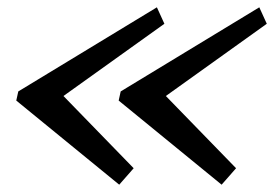

<svg xmlns="http://www.w3.org/2000/svg" viewBox="-20 -650 750 525"><path d="M433.5 -387.5 625.5 -190 586 -145 304.5 -375 310 -400 689 -630 709.5 -585ZM153.5 -387.5 345.5 -190 306 -145 24.5 -375 30 -400 409 -630 429.5 -585Z"/></svg>

Font: Besley* Narrow
Style: Italic
Weight: 400
Width: 4
Italic angle: -13°
Designer: Owen Earl
Foundry: indestructible type*
Version: Version 3.000; ttfautohint (v1.8.3)